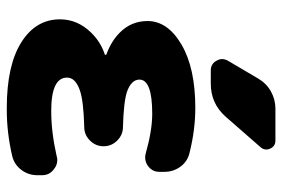

<svg xmlns="http://www.w3.org/2000/svg" viewBox="-151 -679 819 557"><g transform="rotate(90 258.5 -400.5)"><path d="M208 -740.2Q221.7 -763.7 245.1 -776.9Q268.6 -790 294.9 -790H387.7Q404.3 -790 411.1 -774.9Q418 -759.8 407.2 -747.1L318.4 -645.5Q280.3 -602.5 222.7 -602.5H184.6Q165 -602.5 156.2 -619.1Q151.4 -627 151.4 -635.3Q151.4 -643.6 156.2 -652.3ZM301.8 -139.6Q363.3 -139.6 432.6 -155.3Q438.5 -157.2 444.3 -157.2Q459 -157.2 470.7 -147.5Q488.3 -134.8 488.3 -113.3V-99.6Q488.3 -73.2 472.7 -52.7Q457 -32.2 432.6 -26.4Q365.2 -10.7 298.8 -10.7Q295.9 -10.7 293 -10.7Q169.9 -10.7 103 -52.7Q36.1 -94.7 36.1 -165Q36.1 -215.8 74.2 -254.9Q101.6 -283.2 137.7 -294.9Q138.7 -294.9 139.2 -296.9Q139.6 -298.8 137.7 -299.8Q99.6 -313.5 74.2 -338.9Q41 -372.1 41 -418.9Q41 -477.5 109.4 -517.6Q177.7 -557.6 293 -557.6Q356.4 -557.6 422.9 -541Q448.2 -535.2 463.4 -514.6Q478.5 -494.1 478.5 -467.8V-453.1Q478.5 -432.6 460.9 -419.9Q450.2 -412.1 436.5 -412.1Q430.7 -412.1 423.8 -414.1Q358.4 -432.6 309.6 -432.6Q210.9 -432.6 210.9 -395.5Q210.9 -372.1 246.1 -359.4Q276.4 -349.6 348.6 -347.7Q371.1 -347.7 387.7 -331.1Q404.3 -314.5 404.3 -291.5Q404.3 -268.6 387.7 -252Q371.1 -235.4 348.6 -235.4Q272.5 -233.4 242.2 -222.7Q205.1 -210 205.1 -185.5Q205.1 -139.6 301.8 -139.6Z"/></g></svg>

Font: Gen Jyuu Gothic Heavy
Style: Bold
Weight: 900
Designer: [Source Han Sans]
Ryoko NISHIZUKA  (kana & ideographs); Paul D. Hunt (Latin, Greek & Cyrillic); Wenlong ZHANG  (bopomofo
Version: Version 1.002.20150607